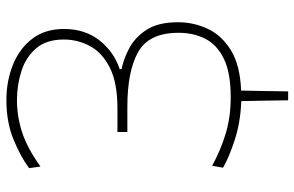

<svg xmlns="http://www.w3.org/2000/svg" viewBox="-180 -585 920 600"><g transform="rotate(-90 280.0 -285.0)"><path d="M266.5 155.5Q266 118.5 265.5 82Q265 45.5 264 9Q197.5 6.5 142.5 -11.5Q87.5 -29.5 56 -48L62 -82Q111.5 -55 163.2 -39.5Q215 -24 276.5 -24Q352.5 -24 396.5 -45.5Q440.5 -67 459 -103.8Q477.5 -140.5 477.5 -187Q477.5 -279.5 417.5 -313.2Q357.5 -347 246.5 -347H167.5V-378H241.5Q321.5 -378 368.5 -401.8Q415.5 -425.5 436 -463.8Q456.5 -502 456.5 -545.5Q456.5 -600 429 -632Q401.5 -664 358 -678Q314.5 -692 267 -692Q216.5 -692 167 -676Q117.5 -660 59.5 -618.5L54.5 -654Q89 -680 143.5 -702.5Q198 -725 267 -725Q327 -725 377.8 -704.5Q428.5 -684 459 -644Q489.5 -604 489.5 -545.5Q489.5 -479 453.5 -433.8Q417.5 -388.5 364 -371V-365Q395.5 -359 429.5 -341Q463.5 -323 487 -286.8Q510.5 -250.5 510.5 -189Q510.5 -139.5 490 -95.8Q469.5 -52 422.5 -23.2Q375.5 5.5 297 8.5Q296 45.5 295.5 82Q295 118.5 294.5 155.5Z"/></g></svg>

Font: Heraclito Thin
Style: Regular
Weight: 100
Designer: Kostas Bartsokas (font) & Cristiano Sobral (main changes)
Foundry: Kostas Bartsokas (font) & Cristiano Sobral (main changes)
Version: Version 1.00;July 8, 2020;FontCreator 13.0.0.2655 64-bit